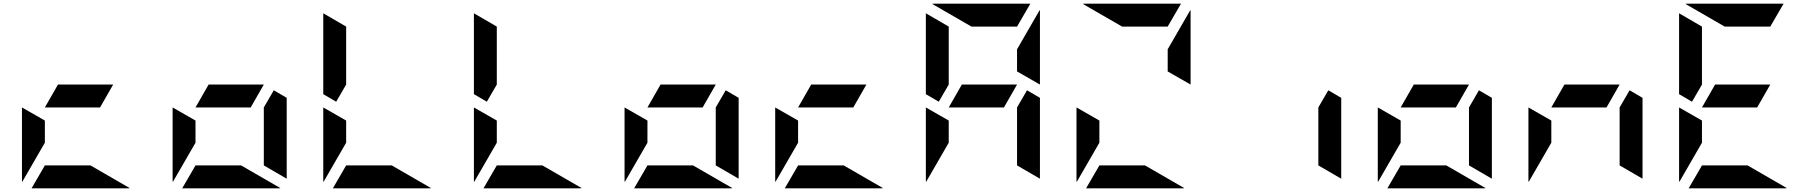

<svg xmlns="http://www.w3.org/2000/svg" viewBox="-20 -1020 9832 1040"><path d="M99 -438 223 -367V-247L100 -34Q100 -35 99.5 -37.5Q99 -40 99 -41ZM522 -438H223L294 -562H593ZM470 -124 683 -1Q682 -1 679.5 -0.5Q677 0 676 0H151L223 -124Z M915 -438 1039 -367V-247L916 -34Q916 -35 915.5 -37.5Q915 -40 915 -41ZM1463 -531 1533 -490V-52L1409 -124V-438ZM1338 -438H1039L1110 -562H1409ZM1286 -124 1499 -1Q1498 -1 1495.5 -0.5Q1493 0 1492 0H967L1039 -124Z M1731 -438 1855 -367V-247L1732 -34Q1732 -35 1731.5 -37.5Q1731 -40 1731 -41ZM1801 -469 1731 -510V-948L1855 -876V-562ZM2102 -124 2315 -1Q2314 -1 2311.5 -0.5Q2309 0 2308 0H1783L1855 -124Z M2547 -438 2671 -367V-247L2548 -34Q2548 -35 2547.5 -37.5Q2547 -40 2547 -41ZM2617 -469 2547 -510V-948L2671 -876V-562ZM2918 -124 3131 -1Q3130 -1 3127.5 -0.5Q3125 0 3124 0H2599L2671 -124Z M3363 -438 3487 -367V-247L3364 -34Q3364 -35 3363.5 -37.5Q3363 -40 3363 -41ZM3911 -531 3981 -490V-52L3857 -124V-438ZM3786 -438H3487L3558 -562H3857ZM3734 -124 3947 -1Q3946 -1 3943.5 -0.5Q3941 0 3940 0H3415L3487 -124Z M4179 -438 4303 -367V-247L4180 -34Q4180 -35 4179.5 -37.5Q4179 -40 4179 -41ZM4602 -438H4303L4374 -562H4673ZM4550 -124 4763 -1Q4762 -1 4759.5 -0.5Q4757 0 4756 0H4231L4303 -124Z M4995 -438 5119 -367V-247L4996 -34Q4996 -35 4995.5 -37.5Q4995 -40 4995 -41ZM5543 -531 5613 -490V-52L5489 -124V-438ZM5418 -438H5119L5190 -562H5489ZM5065 -469 4995 -510V-948L5119 -876V-562ZM5489 -633V-753L5612 -966Q5612 -965 5612.5 -962.5Q5613 -960 5613 -959V-562ZM5242 -876 5029 -999Q5030 -999 5032.5 -999.5Q5035 -1000 5036 -1000H5561L5489 -876Z M5811 -438 5935 -367V-247L5812 -34Q5812 -35 5811.5 -37.5Q5811 -40 5811 -41ZM6305 -633V-753L6428 -966Q6428 -965 6428.5 -962.5Q6429 -960 6429 -959V-562ZM6182 -124 6395 -1Q6394 -1 6391.5 -0.5Q6389 0 6388 0H5863L5935 -124ZM6058 -876 5845 -999Q5846 -999 5848.5 -999.5Q5851 -1000 5852 -1000H6377L6305 -876Z M7175 -531 7245 -490V-52L7121 -124V-438Z M7443 -438 7567 -367V-247L7444 -34Q7444 -35 7443.5 -37.5Q7443 -40 7443 -41ZM7991 -531 8061 -490V-52L7937 -124V-438ZM7866 -438H7567L7638 -562H7937ZM7814 -124 8027 -1Q8026 -1 8023.5 -0.5Q8021 0 8020 0H7495L7567 -124Z M8259 -438 8383 -367V-247L8260 -34Q8260 -35 8259.5 -37.5Q8259 -40 8259 -41ZM8807 -531 8877 -490V-52L8753 -124V-438ZM8682 -438H8383L8454 -562H8753Z M9075 -438 9199 -367V-247L9076 -34Q9076 -35 9075.5 -37.5Q9075 -40 9075 -41ZM9498 -438H9199L9270 -562H9569ZM9145 -469 9075 -510V-948L9199 -876V-562ZM9446 -124 9659 -1Q9658 -1 9655.5 -0.5Q9653 0 9652 0H9127L9199 -124ZM9322 -876 9109 -999Q9110 -999 9112.5 -999.5Q9115 -1000 9116 -1000H9641L9569 -876Z"/></svg>

Font: DSEG7 Modern Mini
Style: Bold
Weight: 700
Designer: Keshikan(Twitter:@keshinomi_88pro)
Version: Version 0.46